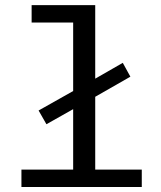

<svg xmlns="http://www.w3.org/2000/svg" viewBox="-20 -745 640 765"><path d="M359.4 -431.6 469.2 -494.6 499.5 -439.5 359.4 -359.4V-69.3H544.9V0H65.4V-69.3H271.5V-310.1L165 -250L133.8 -304.7L271.5 -382.3V-655.3H106V-724.6H359.4Z"/></svg>

Font: Courier New
Style: Regular
Weight: 400
Designer: Steve Matteson
Foundry: Ascender Corporation
Version: Version 2.00.3